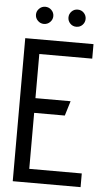

<svg xmlns="http://www.w3.org/2000/svg" viewBox="-58 -899 520 936"><g transform="rotate(5 201.5 -430.5)"><path d="M125 -861Q108 -861 95.5 -848.5Q83 -836 83 -819Q83 -802 95.5 -789.5Q108 -777 125 -777Q143 -777 155.5 -789.5Q168 -802 168 -819Q168 -836 155.5 -848.5Q143 -861 125 -861ZM284 -861Q266 -861 254 -848.5Q242 -836 242 -819Q242 -802 254 -789.5Q266 -777 284 -777Q302 -777 314 -789.5Q326 -802 326 -819Q326 -836 314 -848.5Q302 -861 284 -861ZM41 0H373V-67H116V-341H266L288 -413H116V-629H375V-700H41Z"/></g></svg>

Font: Advent Pro Medium
Style: Regular
Weight: 500
Designer: VivaRado, Andreas Kalpakidis
Foundry: VivaRado, Andreas Kalpakidis
Version: Version 3.000